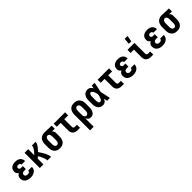

<svg xmlns="http://www.w3.org/2000/svg" viewBox="434 -2587 4633 4633"><g transform="rotate(-45 2750.0 -271.0)"><path d="M248 8Q223 8 198.5 5Q174 2 151 -6.5Q128 -15 108 -29.5Q88 -44 73.5 -64Q59 -84 52.5 -108Q46 -132 46 -156Q46 -175 50 -193Q54 -211 64 -226Q74 -241 89 -252.5Q104 -264 120 -272Q107 -280 95 -290.5Q83 -301 75.5 -314.5Q68 -328 65 -343Q62 -358 62 -374Q62 -397 68 -419Q74 -441 87 -460Q100 -479 118.5 -492.5Q137 -506 158 -514Q179 -522 202 -525Q225 -528 247 -528Q270 -528 292.5 -525Q315 -522 336.5 -513.5Q358 -505 376 -491Q394 -477 406.5 -458Q419 -439 425.5 -417Q432 -395 432 -372V-371H308Q308 -382 303.5 -393Q299 -404 290 -411Q281 -418 270 -420.5Q259 -423 247 -423Q236 -423 225 -420.5Q214 -418 204.5 -411.5Q195 -405 190.5 -394Q186 -383 186 -372Q186 -361 191 -350Q196 -339 205.5 -332.5Q215 -326 226.5 -324Q238 -322 250 -322H306V-219H250Q236 -219 221.5 -216.5Q207 -214 195 -206.5Q183 -199 176.5 -186Q170 -173 170 -158Q170 -144 176 -131Q182 -118 194 -110.5Q206 -103 220 -100Q234 -97 248 -97Q261 -97 274.5 -99.5Q288 -102 299.5 -109.5Q311 -117 317.5 -129.5Q324 -142 324 -156H448Q448 -131 441 -107.5Q434 -84 420 -64.5Q406 -45 386 -30.5Q366 -16 343 -7Q320 2 296 5Q272 8 248 8Z M562 0V-520H686V-313Q700 -328 714 -343.5Q728 -359 741.5 -374.5Q755 -390 767.5 -407Q780 -424 790 -442Q800 -460 807 -479.5Q814 -499 814 -520H938Q938 -498 931 -477.5Q924 -457 913 -438Q902 -419 889.5 -401.5Q877 -384 862.5 -367.5Q848 -351 833 -335Q818 -319 803 -304Q819 -281 834.5 -257Q850 -233 865 -209Q880 -185 893.5 -160Q907 -135 918 -109Q929 -83 937.5 -55.5Q946 -28 946 0H822Q822 -32 812 -62.5Q802 -93 789.5 -122.5Q777 -152 762.5 -180.5Q748 -209 732 -236Q720 -226 708.5 -215.5Q697 -205 686 -195V0Z M1249 8Q1222 8 1195 2.5Q1168 -3 1144.5 -16Q1121 -29 1103 -49.5Q1085 -70 1073.5 -94.5Q1062 -119 1058 -146Q1054 -173 1054 -200V-320Q1054 -346 1058 -371.5Q1062 -397 1072 -421Q1082 -445 1098.5 -465.5Q1115 -486 1137 -499.5Q1159 -513 1184.5 -520.5Q1210 -528 1236 -528H1250L1488 -520V-415L1392 -418Q1403 -410 1412 -399Q1421 -388 1427.5 -375Q1434 -362 1436 -348Q1438 -334 1438 -320V-200Q1438 -173 1434 -146.5Q1430 -120 1419.5 -95.5Q1409 -71 1392 -50.5Q1375 -30 1352 -16.5Q1329 -3 1302.5 2.5Q1276 8 1249 8ZM1249 -97Q1260 -97 1271 -101.5Q1282 -106 1289.5 -114Q1297 -122 1302 -132.5Q1307 -143 1309.5 -154.5Q1312 -166 1313 -177.5Q1314 -189 1314 -200V-320Q1314 -336 1312 -352.5Q1310 -369 1303.5 -384.5Q1297 -400 1284 -411Q1271 -422 1254 -423H1245Q1228 -423 1213.5 -412.5Q1199 -402 1191 -386.5Q1183 -371 1180.5 -354Q1178 -337 1178 -320V-200Q1178 -182 1180.5 -164.5Q1183 -147 1191.5 -131.5Q1200 -116 1215.5 -106.5Q1231 -97 1249 -97Z M1858 0Q1837 0 1815 -3Q1793 -6 1773 -14.5Q1753 -23 1736 -37.5Q1719 -52 1708 -71Q1697 -90 1692.5 -111.5Q1688 -133 1688 -155V-415H1556V-520H1944V-415H1812V-155Q1812 -145 1814.5 -135.5Q1817 -126 1823.5 -118.5Q1830 -111 1839.5 -108Q1849 -105 1858 -105H1934V0Z M2062 215V-320Q2062 -347 2066 -373.5Q2070 -400 2080.5 -424.5Q2091 -449 2108 -469.5Q2125 -490 2148 -503.5Q2171 -517 2197.5 -522.5Q2224 -528 2251 -528Q2278 -528 2305 -522.5Q2332 -517 2355.5 -504Q2379 -491 2397 -470.5Q2415 -450 2426.5 -425.5Q2438 -401 2442 -374Q2446 -347 2446 -320V-200Q2446 -176 2444 -152.5Q2442 -129 2435.5 -106Q2429 -83 2418 -62Q2407 -41 2389.5 -24.5Q2372 -8 2349.5 0Q2327 8 2303 8Q2284 8 2265 2.5Q2246 -3 2230.5 -15Q2215 -27 2204 -43Q2193 -59 2186 -77V215ZM2251 -97Q2269 -97 2284.5 -106.5Q2300 -116 2308 -131.5Q2316 -147 2319 -164.5Q2322 -182 2322 -200V-320Q2322 -338 2319.5 -355.5Q2317 -373 2308.5 -388.5Q2300 -404 2284.5 -413.5Q2269 -423 2251 -423Q2240 -423 2229 -418.5Q2218 -414 2210.5 -406Q2203 -398 2198 -387.5Q2193 -377 2190.5 -365.5Q2188 -354 2187 -342.5Q2186 -331 2186 -320V-200Q2186 -189 2187 -177.5Q2188 -166 2190.5 -155Q2193 -144 2198 -133Q2203 -122 2210.5 -114Q2218 -106 2229 -101.5Q2240 -97 2251 -97Z M2720 8Q2694 8 2668.5 2Q2643 -4 2622 -18.5Q2601 -33 2586 -54Q2571 -75 2561.5 -99Q2552 -123 2549 -148.5Q2546 -174 2546 -200V-320Q2546 -346 2549 -371.5Q2552 -397 2561.5 -421Q2571 -445 2586 -466Q2601 -487 2622 -501.5Q2643 -516 2668.5 -522Q2694 -528 2720 -528Q2740 -528 2759 -521Q2778 -514 2793.5 -501Q2809 -488 2821 -471.5Q2833 -455 2842 -438Q2845 -458 2848 -478.5Q2851 -499 2854 -520H2952Q2939 -456 2926.5 -391.5Q2914 -327 2899 -263Q2914 -198 2927 -132Q2940 -66 2954 0H2856Q2853 -22 2849.5 -43.5Q2846 -65 2843 -87Q2834 -68 2822.5 -51Q2811 -34 2795.5 -20.5Q2780 -7 2760.5 0.5Q2741 8 2720 8ZM2720 -97Q2733 -97 2744.5 -103.5Q2756 -110 2764 -120Q2772 -130 2778 -141.5Q2784 -153 2788.5 -165Q2793 -177 2796.5 -189Q2800 -201 2803.5 -213.5Q2807 -226 2809.5 -238.5Q2812 -251 2815 -263Q2811 -280 2807 -296Q2803 -312 2798.5 -327.5Q2794 -343 2788 -359Q2782 -375 2773 -388.5Q2764 -402 2750 -412.5Q2736 -423 2720 -423Q2709 -423 2700 -417Q2691 -411 2686 -402Q2681 -393 2678 -382.5Q2675 -372 2673 -362Q2671 -352 2670.5 -341.5Q2670 -331 2670 -320V-200Q2670 -189 2670.5 -178.5Q2671 -168 2673 -158Q2675 -148 2678 -137.5Q2681 -127 2686 -118Q2691 -109 2700 -103Q2709 -97 2720 -97Z M3358 0Q3337 0 3315 -3Q3293 -6 3273 -14.5Q3253 -23 3236 -37.5Q3219 -52 3208 -71Q3197 -90 3192.5 -111.5Q3188 -133 3188 -155V-415H3056V-520H3444V-415H3312V-155Q3312 -145 3314.5 -135.5Q3317 -126 3323.5 -118.5Q3330 -111 3339.5 -108Q3349 -105 3358 -105H3434V0Z M3748 8Q3723 8 3698.5 5Q3674 2 3651 -6.5Q3628 -15 3608 -29.5Q3588 -44 3573.5 -64Q3559 -84 3552.5 -108Q3546 -132 3546 -156Q3546 -175 3550 -193Q3554 -211 3564 -226Q3574 -241 3589 -252.5Q3604 -264 3620 -272Q3607 -280 3595 -290.5Q3583 -301 3575.5 -314.5Q3568 -328 3565 -343Q3562 -358 3562 -374Q3562 -397 3568 -419Q3574 -441 3587 -460Q3600 -479 3618.5 -492.5Q3637 -506 3658 -514Q3679 -522 3702 -525Q3725 -528 3747 -528Q3770 -528 3792.5 -525Q3815 -522 3836.5 -513.5Q3858 -505 3876 -491Q3894 -477 3906.5 -458Q3919 -439 3925.5 -417Q3932 -395 3932 -372V-371H3808Q3808 -382 3803.5 -393Q3799 -404 3790 -411Q3781 -418 3770 -420.5Q3759 -423 3747 -423Q3736 -423 3725 -420.5Q3714 -418 3704.5 -411.5Q3695 -405 3690.5 -394Q3686 -383 3686 -372Q3686 -361 3691 -350Q3696 -339 3705.5 -332.5Q3715 -326 3726.5 -324Q3738 -322 3750 -322H3806V-219H3750Q3736 -219 3721.5 -216.5Q3707 -214 3695 -206.5Q3683 -199 3676.5 -186Q3670 -173 3670 -158Q3670 -144 3676 -131Q3682 -118 3694 -110.5Q3706 -103 3720 -100Q3734 -97 3748 -97Q3761 -97 3774.5 -99.5Q3788 -102 3799.5 -109.5Q3811 -117 3817.5 -129.5Q3824 -142 3824 -156H3948Q3948 -131 3941 -107.5Q3934 -84 3920 -64.5Q3906 -45 3886 -30.5Q3866 -16 3843 -7Q3820 2 3796 5Q3772 8 3748 8Z M4358 0Q4337 0 4315 -3Q4293 -6 4273 -14.5Q4253 -23 4236 -37.5Q4219 -52 4208 -71Q4197 -90 4192.5 -111.5Q4188 -133 4188 -155V-415H4075V-520H4312V-155Q4312 -145 4314.5 -135.5Q4317 -126 4323.5 -118.5Q4330 -111 4339.5 -108Q4349 -105 4358 -105H4434V0ZM4202 -600 4214 -757H4314L4284 -600Z M4748 8Q4723 8 4698.5 5Q4674 2 4651 -6.5Q4628 -15 4608 -29.5Q4588 -44 4573.5 -64Q4559 -84 4552.5 -108Q4546 -132 4546 -156Q4546 -175 4550 -193Q4554 -211 4564 -226Q4574 -241 4589 -252.5Q4604 -264 4620 -272Q4607 -280 4595 -290.5Q4583 -301 4575.5 -314.5Q4568 -328 4565 -343Q4562 -358 4562 -374Q4562 -397 4568 -419Q4574 -441 4587 -460Q4600 -479 4618.5 -492.5Q4637 -506 4658 -514Q4679 -522 4702 -525Q4725 -528 4747 -528Q4770 -528 4792.5 -525Q4815 -522 4836.5 -513.5Q4858 -505 4876 -491Q4894 -477 4906.5 -458Q4919 -439 4925.5 -417Q4932 -395 4932 -372V-371H4808Q4808 -382 4803.5 -393Q4799 -404 4790 -411Q4781 -418 4770 -420.5Q4759 -423 4747 -423Q4736 -423 4725 -420.5Q4714 -418 4704.5 -411.5Q4695 -405 4690.5 -394Q4686 -383 4686 -372Q4686 -361 4691 -350Q4696 -339 4705.5 -332.5Q4715 -326 4726.5 -324Q4738 -322 4750 -322H4806V-219H4750Q4736 -219 4721.5 -216.5Q4707 -214 4695 -206.5Q4683 -199 4676.5 -186Q4670 -173 4670 -158Q4670 -144 4676 -131Q4682 -118 4694 -110.5Q4706 -103 4720 -100Q4734 -97 4748 -97Q4761 -97 4774.5 -99.5Q4788 -102 4799.5 -109.5Q4811 -117 4817.5 -129.5Q4824 -142 4824 -156H4948Q4948 -131 4941 -107.5Q4934 -84 4920 -64.5Q4906 -45 4886 -30.5Q4866 -16 4843 -7Q4820 2 4796 5Q4772 8 4748 8Z M5249 8Q5222 8 5195 2.5Q5168 -3 5144.5 -16Q5121 -29 5103 -49.5Q5085 -70 5073.5 -94.5Q5062 -119 5058 -146Q5054 -173 5054 -200V-320Q5054 -346 5058 -371.5Q5062 -397 5072 -421Q5082 -445 5098.5 -465.5Q5115 -486 5137 -499.5Q5159 -513 5184.5 -520.5Q5210 -528 5236 -528H5250L5488 -520V-415L5392 -418Q5403 -410 5412 -399Q5421 -388 5427.5 -375Q5434 -362 5436 -348Q5438 -334 5438 -320V-200Q5438 -173 5434 -146.5Q5430 -120 5419.5 -95.5Q5409 -71 5392 -50.5Q5375 -30 5352 -16.5Q5329 -3 5302.5 2.5Q5276 8 5249 8ZM5249 -97Q5260 -97 5271 -101.5Q5282 -106 5289.5 -114Q5297 -122 5302 -132.5Q5307 -143 5309.5 -154.5Q5312 -166 5313 -177.5Q5314 -189 5314 -200V-320Q5314 -336 5312 -352.5Q5310 -369 5303.5 -384.5Q5297 -400 5284 -411Q5271 -422 5254 -423H5245Q5228 -423 5213.5 -412.5Q5199 -402 5191 -386.5Q5183 -371 5180.5 -354Q5178 -337 5178 -320V-200Q5178 -182 5180.5 -164.5Q5183 -147 5191.5 -131.5Q5200 -116 5215.5 -106.5Q5231 -97 5249 -97Z"/></g></svg>

Font: Iosevka Curly Slab Extrabold
Style: Regular
Weight: 800
Monospace: yes
Designer: Belleve Invis
Foundry: Belleve Invis
Version: Version 22.1.2; ttfautohint (v1.8.4)